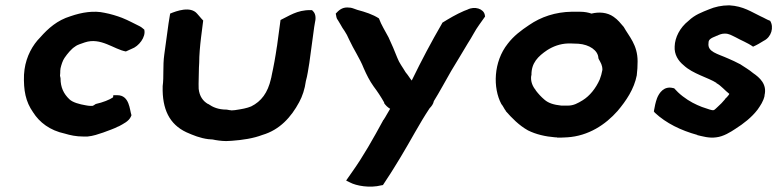

<svg xmlns="http://www.w3.org/2000/svg" viewBox="-20 -515 2915 720"><path d="M70 -235C68 -176 76 -134 104 -94C128 -56 167 -26 223 -14C243 -8 265 -3 293 -3H308C330 -5 349 -12 367 -18C388 -26 407 -32 424 -41H425C443 -51 463 -60 471 -78L473 -83C466 -103 466 -158 420 -158H405L404 -150C391 -141 366 -131 339 -125C334 -121 328 -118 327 -118H318C314 -118 307 -119 302 -120C278 -124 252 -131 240 -143C219 -163 207 -187 207 -221V-222L205 -231C206 -237 206 -247 206 -250L207 -259C210 -272 215 -288 222 -298C233 -314 248 -332 261 -340H262V-341C270 -347 284 -351 298 -356C358 -376 407 -330 452 -322C460 -326 467 -329 474 -332C500 -341 528 -376 521 -404C514 -410 510 -414 497 -420C482 -427 463 -438 438 -448C420 -455 394 -463 372 -467C332 -476 287 -469 244 -454C195 -439 161 -409 131 -375C102 -346 79 -304 72 -255Z M596 -310C590 -267 595 -228 590 -192V-190C588 -106 615 -49 679 -19C704 -8 730 3 762 7H764C767 7 769 8 777 8C790 11 811 14 828 14C837 14 843 13 848 13H849C890 10 930 4 964 -9C1029 -28 1072 -76 1102 -132C1114 -154 1123 -181 1127 -211C1133 -232 1136 -255 1140 -279L1156 -397C1157 -408 1159 -417 1161 -430C1164 -442 1166 -461 1154 -473L1150 -477H1144C1094 -478 1062 -454 1032 -440L1020 -351C1019 -345 1019 -341 1018 -338L1014 -312C1011 -292 1008 -278 1004 -257L1000 -238C998 -231 998 -224 996 -220V-219C984 -167 960 -135 922 -116C905 -109 888 -106 861 -102C857 -102 851 -101 848 -101C848 -101 846 -102 841 -102L830 -104H829C799 -104 778 -113 761 -125H760C741 -136 728 -154 725 -182C724 -205 726 -234 726 -261L727 -280C727 -308 730 -342 734 -375L742 -438C736 -444 733 -448 726 -456L719 -464C694 -493 642 -474 618 -464L612 -427Z M1239 -464C1242 -453 1240 -448 1248 -438L1257 -423C1262 -414 1266 -407 1272 -399C1278 -390 1284 -379 1289 -367C1307 -328 1329 -297 1344 -259C1355 -234 1366 -212 1381 -191C1396 -171 1408 -153 1421 -130L1420 -129C1426 -120 1433 -113 1443 -107C1434 -93 1427 -78 1418 -65H1417V-64C1380 4 1342 72 1299 132L1278 162L1292 169C1316 182 1367 191 1410 180L1416 179L1431 156C1448 131 1467 99 1483 73C1520 12 1553 -52 1591 -109C1598 -116 1605 -125 1607 -136C1626 -166 1654 -218 1672 -249C1692 -283 1715 -319 1734 -352C1750 -376 1762 -402 1777 -422L1799 -453L1798 -459C1794 -482 1760 -493 1733 -479L1720 -474C1690 -461 1665 -446 1639 -430L1637 -426C1597 -357 1562 -291 1524 -213C1517 -221 1512 -231 1501 -244C1490 -263 1477 -279 1470 -298C1460 -324 1449 -349 1437 -375C1424 -400 1410 -421 1401 -446C1378 -461 1350 -470 1320 -478L1306 -483C1298 -486 1291 -487 1282 -487C1262 -487 1250 -476 1239 -464Z M1884 -351C1830 -283 1828 -185 1860 -125C1867 -117 1871 -106 1877 -99V-98C1899 -73 1926 -45 1960 -26C1990 -11 2025 -3 2062 0H2063C2067 0 2068 0 2070 1H2084C2093 1 2100 0 2106 0H2107C2187 -5 2251 -48 2296 -99C2328 -137 2358 -181 2368 -233V-234C2370 -251 2371 -266 2371 -285C2371 -347 2339 -378 2319 -414C2307 -428 2297 -441 2281 -452C2257 -469 2226 -471 2198 -464C2187 -468 2172 -471 2154 -471H2124C2063 -470 2009 -452 1964 -421C1934 -401 1906 -380 1884 -351ZM1972 -231 1973 -233C1972 -279 1998 -304 2032 -327C2054 -341 2080 -351 2110 -352H2121C2130 -352 2137 -351 2149 -351C2190 -348 2223 -326 2224 -297L2225 -294C2233 -279 2239 -271 2239 -253C2237 -241 2233 -227 2229 -217C2214 -183 2191 -155 2165 -139C2147 -128 2131 -119 2110 -119H2085C2057 -122 2037 -128 2022 -141C2008 -153 2000 -162 1989 -176V-177C1978 -190 1969 -209 1972 -231Z M2432 -97 2436 -92C2478 -53 2533 -26 2595 -9V-8H2596C2614 -4 2639 4 2666 0C2693 -3 2720 -20 2738 -32C2768 -51 2799 -75 2821 -104C2832 -120 2842 -134 2847 -155V-158C2857 -199 2829 -224 2804 -241C2790 -253 2771 -264 2756 -274L2755 -275H2754C2739 -283 2726 -289 2712 -295C2670 -314 2632 -320 2637 -354V-355C2637 -367 2646 -372 2666 -380L2668 -381H2669C2677 -385 2686 -389 2698 -389C2714 -389 2722 -383 2739 -375C2758 -364 2783 -355 2804 -340C2820 -347 2831 -354 2844 -362C2873 -376 2883 -413 2868 -437C2856 -441 2848 -447 2832 -454C2798 -470 2768 -492 2715 -495H2714C2686 -495 2660 -489 2639 -480C2612 -469 2586 -460 2562 -437C2529 -411 2511 -374 2510 -341C2508 -311 2523 -287 2544 -270C2578 -238 2636 -224 2667 -204L2666 -203H2667C2684 -194 2699 -175 2715 -163C2715 -161 2706 -150 2699 -144V-143C2690 -132 2682 -124 2671 -114C2660 -104 2658 -100 2650 -102C2639 -104 2626 -110 2612 -114C2589 -123 2566 -134 2540 -154C2527 -164 2517 -174 2508 -184L2503 -185C2470 -193 2452 -167 2444 -147C2438 -131 2435 -114 2433 -103Z"/></svg>

Font: Hussar Pisanka
Style: BdKur
Weight: 700
Designer: Robert Jablonski
Foundry: Cannot Into Space Fonts
Version: Version 1.070